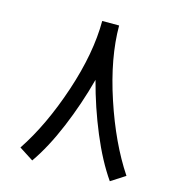

<svg xmlns="http://www.w3.org/2000/svg" viewBox="-98 -716 726 803"><g transform="rotate(15 265.0 -314.5)"><path d="M114.3 4.9 52.7 -34.7Q132.8 -154.8 189.5 -325Q246.1 -495.1 246.1 -634.3H319.3Q319.3 -495.1 375.7 -324.7Q432.1 -154.3 511.7 -34.7L450.2 4.9Q399.4 -67.9 355.7 -172.6Q312 -277.3 282.7 -389.2Q252.9 -277.3 209.2 -172.9Q165.5 -68.4 114.3 4.9Z"/></g></svg>

Font: AzarMehrMonospaced
Style: SerifBold
Weight: 1
Designer: Amin Abedi
Version: Version 1.00